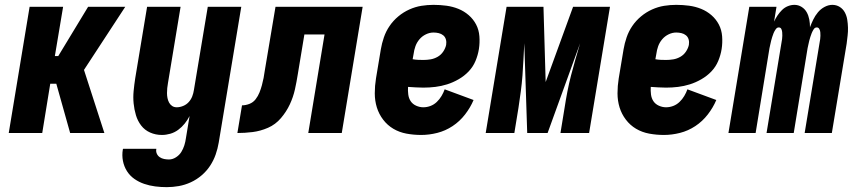

<svg xmlns="http://www.w3.org/2000/svg" viewBox="-20 -548 3540 791"><path d="M16 0 102 -520H240L206 -317H220L343 -520H496L326 -260L410 0H269L212 -203H187L154 0Z M667 223Q643 223 619.5 220Q596 217 574 209.5Q552 202 533.5 189Q515 176 503 157Q491 138 486.5 115Q482 92 486 68L487 65H624V66Q622 76 626 85Q630 94 638 99.5Q646 105 656 107Q666 109 676 109Q691 109 705 100Q719 91 727 78Q735 65 739.5 50.5Q744 36 746 21L761 -70Q753 -54 741 -39Q729 -24 714 -13Q699 -2 681.5 3Q664 8 647 8Q621 8 598.5 -2Q576 -12 561.5 -31Q547 -50 540 -73.5Q533 -97 530.5 -122Q528 -147 530.5 -173Q533 -199 537 -225L586 -520H724L672 -206Q670 -195 669 -185Q668 -175 668 -164.5Q668 -154 670 -144Q672 -134 676.5 -125.5Q681 -117 689 -111.5Q697 -106 708 -106Q721 -106 734.5 -111.5Q748 -117 757.5 -127.5Q767 -138 772 -151Q777 -164 779 -178L836 -520H974L881 40Q877 64 868.5 88.5Q860 113 845.5 135Q831 157 810.5 174.5Q790 192 766 203Q742 214 717 218.5Q692 223 667 223Z M958 0 977 -114Q992 -114 1007.5 -120Q1023 -126 1033 -139Q1043 -152 1049 -167Q1055 -182 1059 -197Q1063 -212 1066 -227Q1069 -242 1071 -258L1115 -520H1474L1388 0H1250L1317 -406H1234L1207 -243Q1202 -211 1195 -179.5Q1188 -148 1174 -118Q1160 -88 1137.5 -61.5Q1115 -35 1084 -21.5Q1053 -8 1021 -4Q989 0 958 0Z M1715 8Q1684 8 1654.5 2.5Q1625 -3 1600.5 -17.5Q1576 -32 1558.5 -55Q1541 -78 1532.5 -105.5Q1524 -133 1524 -163.5Q1524 -194 1529 -225L1549 -345Q1553 -369 1561.5 -394Q1570 -419 1585 -441Q1600 -463 1621 -480.5Q1642 -498 1666.5 -509Q1691 -520 1716 -524Q1741 -528 1766 -528Q1793 -528 1819 -524.5Q1845 -521 1868.5 -511.5Q1892 -502 1911 -485.5Q1930 -469 1941.5 -447Q1953 -425 1955 -398.5Q1957 -372 1953 -346Q1949 -321 1939 -297Q1929 -273 1911 -254Q1893 -235 1869.5 -221.5Q1846 -208 1822 -200.5Q1798 -193 1773.5 -190Q1749 -187 1724 -187Q1709 -187 1693 -188Q1677 -189 1661 -190Q1660 -174 1662 -158.5Q1664 -143 1672 -131Q1680 -119 1694.5 -112.5Q1709 -106 1724 -106Q1739 -106 1753.5 -111.5Q1768 -117 1779.5 -128Q1791 -139 1799 -152.5Q1807 -166 1812 -180L1931 -136Q1918 -105 1896 -76.5Q1874 -48 1844.5 -28.5Q1815 -9 1781.5 -0.5Q1748 8 1715 8ZM1724 -301Q1739 -301 1754 -303.5Q1769 -306 1783 -314Q1797 -322 1806 -335.5Q1815 -349 1818 -363Q1820 -375 1817 -385.5Q1814 -396 1806 -402.5Q1798 -409 1787.5 -411.5Q1777 -414 1766 -414Q1750 -414 1734.5 -406.5Q1719 -399 1708 -386Q1697 -373 1691.5 -357.5Q1686 -342 1684 -326L1680 -304Q1691 -302 1702 -301.5Q1713 -301 1724 -301Z M1981 0 2067 -520H2219L2228 -210L2341 -520H2493L2407 0H2289L2306 -104Q2311 -137 2317.5 -170.5Q2324 -204 2332.5 -237Q2341 -270 2350.5 -303Q2360 -336 2370 -370L2236 0H2152L2140 -370Q2138 -336 2136.5 -303Q2135 -270 2132.5 -237Q2130 -204 2125.5 -170.5Q2121 -137 2116 -104L2099 0Z M2715 8Q2684 8 2654.5 2.5Q2625 -3 2600.5 -17.5Q2576 -32 2558.5 -55Q2541 -78 2532.5 -105.5Q2524 -133 2524 -163.5Q2524 -194 2529 -225L2549 -345Q2553 -369 2561.5 -394Q2570 -419 2585 -441Q2600 -463 2621 -480.5Q2642 -498 2666.5 -509Q2691 -520 2716 -524Q2741 -528 2766 -528Q2793 -528 2819 -524.5Q2845 -521 2868.5 -511.5Q2892 -502 2911 -485.5Q2930 -469 2941.5 -447Q2953 -425 2955 -398.5Q2957 -372 2953 -346Q2949 -321 2939 -297Q2929 -273 2911 -254Q2893 -235 2869.5 -221.5Q2846 -208 2822 -200.5Q2798 -193 2773.5 -190Q2749 -187 2724 -187Q2709 -187 2693 -188Q2677 -189 2661 -190Q2660 -174 2662 -158.5Q2664 -143 2672 -131Q2680 -119 2694.5 -112.5Q2709 -106 2724 -106Q2739 -106 2753.5 -111.5Q2768 -117 2779.5 -128Q2791 -139 2799 -152.5Q2807 -166 2812 -180L2931 -136Q2918 -105 2896 -76.5Q2874 -48 2844.5 -28.5Q2815 -9 2781.5 -0.5Q2748 8 2715 8ZM2724 -301Q2739 -301 2754 -303.5Q2769 -306 2783 -314Q2797 -322 2806 -335.5Q2815 -349 2818 -363Q2820 -375 2817 -385.5Q2814 -396 2806 -402.5Q2798 -409 2787.5 -411.5Q2777 -414 2766 -414Q2750 -414 2734.5 -406.5Q2719 -399 2708 -386Q2697 -373 2691.5 -357.5Q2686 -342 2684 -326L2680 -304Q2691 -302 2702 -301.5Q2713 -301 2724 -301Z M2981 0 3067 -520H3179L3169 -459Q3175 -472 3183 -484Q3191 -496 3201.5 -506.5Q3212 -517 3225.5 -522.5Q3239 -528 3253 -528Q3269 -528 3282.5 -519.5Q3296 -511 3303.5 -497.5Q3311 -484 3314 -468Q3317 -452 3317 -436Q3323 -452 3330.5 -467.5Q3338 -483 3349.5 -497Q3361 -511 3377 -519.5Q3393 -528 3409 -528Q3426 -528 3439.5 -519.5Q3453 -511 3460.5 -497Q3468 -483 3470.5 -467Q3473 -451 3473.5 -434.5Q3474 -418 3472 -401.5Q3470 -385 3468 -368L3407 0H3295L3359 -387Q3360 -394 3360 -401Q3360 -408 3359.5 -415Q3359 -422 3355.5 -428.5Q3352 -435 3345 -435Q3337 -435 3332 -427Q3327 -419 3324 -411.5Q3321 -404 3318.5 -396Q3316 -388 3314 -380.5Q3312 -373 3310.5 -365Q3309 -357 3307 -349L3250 0H3138L3202 -387Q3203 -394 3203 -401Q3203 -408 3202.5 -415Q3202 -422 3199 -428.5Q3196 -435 3188 -435Q3181 -435 3175.5 -427Q3170 -419 3167 -411.5Q3164 -404 3161.5 -396Q3159 -388 3157 -380.5Q3155 -373 3153.5 -365Q3152 -357 3150 -349L3093 0Z"/></svg>

Font: Iosevka Heavy
Style: Italic
Weight: 900
Italic angle: -9°
Monospace: yes
Designer: Belleve Invis
Foundry: Belleve Invis
Version: Version 32.5.0; ttfautohint (v1.8.4)